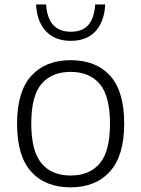

<svg xmlns="http://www.w3.org/2000/svg" viewBox="-20 -814 621 844"><path d="M55 -270.5Q55 -411.5 117.5 -480.5Q180 -549.5 290.5 -549.5Q402 -549.5 464 -481.2Q526 -413 526 -270.5Q526 -129.5 463.2 -60Q400.5 9.5 290.5 9.5Q179.5 9.5 117.2 -59.2Q55 -128 55 -270.5ZM463.5 -269.5Q463.5 -391 418.8 -444.5Q374 -498 290.5 -498Q207 -498 162.2 -445Q117.5 -392 117.5 -271.5Q117.5 -150 162.2 -96.2Q207 -42.5 290.5 -42.5Q374 -42.5 418.8 -96Q463.5 -149.5 463.5 -269.5ZM138.5 -794.5H182.5Q190.5 -674.5 291.5 -674.5Q343.5 -674.5 369.2 -705.5Q395 -736.5 398.5 -794.5H442.5Q439 -719.5 400.2 -677Q361.5 -634.5 291.5 -634.5Q221 -634.5 181.5 -677.2Q142 -720 138.5 -794.5Z"/></svg>

Font: Encode Sans Semi Expanded Light
Style: Regular
Weight: 300
Width: 6
Designer: Multiple Designers
Foundry: Impallari Type
Version: Version 2.000